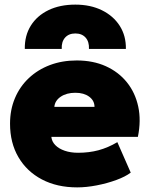

<svg xmlns="http://www.w3.org/2000/svg" viewBox="-20 -797 648 832"><path d="M314.5 15Q227 15 161.5 -19.5Q96 -54 59.8 -116Q23.5 -178 23.5 -261Q23.5 -321.5 44.8 -371.8Q66 -422 104.8 -458.5Q143.5 -495 196.2 -515Q249 -535 312.5 -535Q383.5 -535 438.8 -510Q494 -485 530 -440.2Q566 -395.5 579 -335.2Q592 -275 577.5 -204H202.5Q204.5 -183.5 219.8 -168Q235 -152.5 260.5 -143.8Q286 -135 318.5 -135Q366 -135 407 -146Q448 -157 488.5 -181L546.5 -49Q523.5 -31.5 484 -17Q444.5 -2.5 399.5 6.2Q354.5 15 314.5 15ZM215.5 -334H389.5Q389.5 -361 366.5 -378Q343.5 -395 306.5 -395Q268.5 -395 243.2 -378Q218 -361 215.5 -334ZM87.5 -585Q86.5 -642.5 113.5 -685.8Q140.5 -729 190 -753Q239.5 -777 306.5 -777Q372 -777 421.8 -752.5Q471.5 -728 499 -684.8Q526.5 -641.5 525.5 -585H365.5Q367 -616 351 -634Q335 -652 306.5 -652Q278 -652 262 -634Q246 -616 247.5 -585Z"/></svg>

Font: Geologica Roman Black
Style: Regular
Weight: 900
Designer: Sindre Bremnes, Frode Helland
Foundry: Monokrom Skriftforlag AS
Version: Version 1.010;gftools[0.9.28]